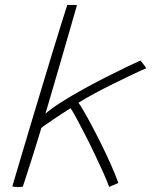

<svg xmlns="http://www.w3.org/2000/svg" viewBox="-20 -744 618 782"><path d="M424.5 17Q416.5 -5.5 401.2 -39.8Q386 -74 367.2 -113.2Q348.5 -152.5 329.2 -190.2Q310 -228 293.8 -258Q277.5 -288 267.5 -303.5Q258 -297.5 240.2 -286Q222.5 -274.5 203.2 -261.5Q184 -248.5 168.8 -238Q153.5 -227.5 148.5 -223Q142 -201.5 131 -165.8Q120 -130 108 -92.2Q96 -54.5 86.2 -24.5Q76.5 5.5 73 16Q69.5 16.5 64.2 17.2Q59 18 52.5 18Q47.5 18 41.5 17.2Q35.5 16.5 30 15.5Q34.5 1 46.2 -39Q58 -79 75 -136Q92 -193 112 -260Q132 -327 153 -396Q174 -465 193.2 -528.8Q212.5 -592.5 228.5 -643.2Q244.5 -694 254 -724Q257 -724 262.8 -724Q268.5 -724 275 -724Q281 -724 286.2 -723.8Q291.5 -723.5 293.5 -723Q279 -672.5 261.2 -610.8Q243.5 -549 225.2 -486.5Q207 -424 191.2 -370Q175.5 -316 165 -281Q189.5 -302.5 229.8 -328Q270 -353.5 317 -379.5Q364 -405.5 410.2 -429Q456.5 -452.5 494 -470.5Q531.5 -488.5 552 -497.5Q555.5 -493.5 560.5 -487Q565.5 -480.5 570 -474.5Q574.5 -468.5 576 -466Q559.5 -459.5 523.5 -442.5Q487.5 -425.5 444.5 -404.2Q401.5 -383 362.2 -361.8Q323 -340.5 299.5 -325.5Q306 -317.5 320.8 -292.2Q335.5 -267 354.5 -231.2Q373.5 -195.5 393.8 -154.5Q414 -113.5 432 -73Q450 -32.5 462 1Q460.5 2 455.8 4Q451 6 445 8.5Q439 11 433.5 13.2Q428 15.5 424.5 17Z"/></svg>

Font: Grandstander Thin
Style: Italic
Weight: 100
Italic angle: -15°
Designer: Tyler Finck
Foundry: Etcetera Type Co
Version: Version 1.200